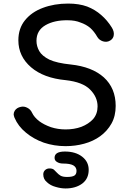

<svg xmlns="http://www.w3.org/2000/svg" viewBox="-20 -810 728 1077"><path d="M347.7 9.8Q284.2 9.8 225.6 -9.8Q168 -30.3 125 -66.4Q82 -101.6 61.5 -149.4Q57.6 -159.2 56.6 -168Q56.6 -178.7 62.5 -188.5Q73.2 -206.1 97.7 -210.9Q116.2 -214.8 133.8 -205.1Q151.4 -196.3 160.2 -176.8Q171.9 -152.3 199.2 -130.9Q226.6 -110.4 265.6 -96.7Q304.7 -84 347.7 -84Q396.5 -84 436.5 -98.6Q476.6 -114.3 502 -141.6Q527.3 -170.9 527.3 -212.9Q527.3 -265.6 485.4 -307.6Q444.3 -349.6 348.6 -360.4Q224.6 -372.1 154.3 -432.6Q83 -494.1 83 -584Q83 -650.4 120.1 -696.3Q157.2 -742.2 219.7 -765.6Q284.2 -790 362.3 -790Q422.9 -790 468.8 -773.4Q513.7 -755.9 547.9 -725.6Q582 -696.3 607.4 -655.3Q621.1 -632.8 618.2 -613.3Q616.2 -593.8 598.6 -583Q580.1 -571.3 557.6 -578.1Q536.1 -585 525.4 -603.5Q508.8 -632.8 486.3 -653.3Q462.9 -672.9 431.6 -683.6Q401.4 -696.3 359.4 -696.3Q285.2 -697.3 235.4 -668.9Q184.6 -639.6 184.6 -581.1Q184.6 -550.8 200.2 -523.4Q215.8 -496.1 256.8 -475.6Q298.8 -456.1 377 -448.2Q496.1 -435.5 562.5 -376Q628.9 -315.4 628.9 -215.8Q628.9 -159.2 605.5 -117.2Q582 -75.2 542 -45.9Q502.9 -17.6 452.1 -3.9Q402.3 9.8 347.7 9.8ZM347.7 247.1Q321.3 247.1 292 238.3Q262.7 230.5 243.2 211.9Q222.7 195.3 222.7 168Q222.7 153.3 233.4 143.6Q243.2 134.8 257.8 134.8Q273.4 134.8 282.2 141.6Q291 149.4 298.8 158.2Q307.6 168 320.3 175.8Q333 182.6 356.4 182.6Q384.8 182.6 397.5 174.8Q409.2 167 409.2 148.4Q409.2 127.9 390.6 117.2Q372.1 107.4 334 107.4Q313.5 107.4 299.8 98.6Q286.1 90.8 286.1 75.2Q286.1 40 343.8 40Q404.3 40 441.4 69.3Q477.5 97.7 477.5 142.6Q477.5 192.4 441.4 219.7Q404.3 247.1 347.7 247.1Z"/></svg>

Font: Abed
Style: Bold
Weight: 700
Designer: Johan Aakerlund
Version: Version 3.105